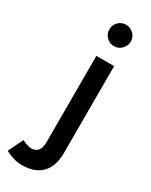

<svg xmlns="http://www.w3.org/2000/svg" viewBox="-299 -776 821 1041"><g transform="rotate(30 111.5 -256.0)"><path d="M156 -593Q128 -593 108.5 -613Q89 -633 89 -660Q89 -688 108.5 -707.5Q128 -727 156 -727Q183 -727 203 -707.5Q223 -688 223 -660Q223 -633 203 -613Q183 -593 156 -593ZM45 215Q-4 215 -59 186L-14 93Q4 102 19 106.5Q34 111 44 111Q100 111 100 39V-500H211V45Q211 127 168.5 171Q126 215 45 215Z"/></g></svg>

Font: Figtree Light SemiBold
Style: Regular
Weight: 600
Version: Version 2.002